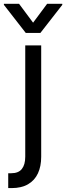

<svg xmlns="http://www.w3.org/2000/svg" viewBox="-56 -784 347 1009"><path d="M76.7 -545.5H160.5V39.8Q160.5 90.2 143.3 127.1Q126.1 164.1 91.4 184.3Q56.8 204.5 4.3 204.5Q0 204.5 -4.3 204.5Q-8.5 204.5 -12.8 204.5V126.4Q-8.5 126.4 -5 126.4Q-1.4 126.4 2.8 126.4Q41.2 126.4 58.9 103.9Q76.7 81.3 76.7 39.8ZM44 -764.2 117.9 -664.8 191.8 -764.2H271.3V-758.5L156.2 -610.8H79.5L-35.5 -758.5V-764.2Z"/></svg>

Font: InterMG
Style: Regular
Weight: 400
Designer: Rasmus Andersson
Foundry: rsms
Version: Version 3.019;December 26, 2023;FontCreator 15.0.0.2955 64-b